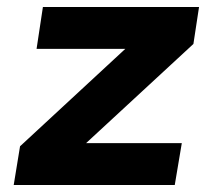

<svg xmlns="http://www.w3.org/2000/svg" viewBox="-20 -526 602 546"><path d="M19 0 37 -110 373 -421 361 -387H84L102 -506H546L530 -401L188 -85L200 -119H497L477 0Z"/></svg>

Font: Nunito Sans 6pt ExtraBold
Style: Italic
Weight: 800
Italic angle: -9°
Version: Version 3.101;gftools[0.9.27]